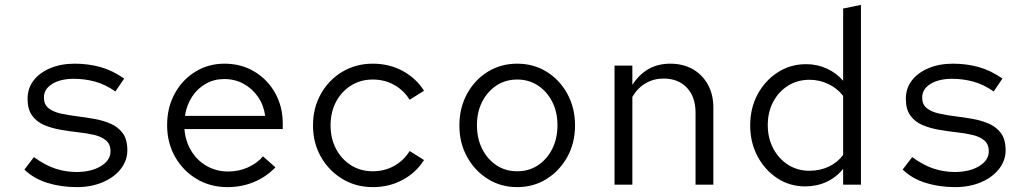

<svg xmlns="http://www.w3.org/2000/svg" viewBox="-20 -757 4240 787"><path d="M295 10Q230 10 174 -7.5Q118 -25 80 -62L119 -113Q166 -79 208 -65.5Q250 -52 293 -52Q354 -52 393.5 -76Q433 -100 433 -137Q433 -166 414.5 -181.5Q396 -197 366 -204Q336 -211 299.5 -215Q263 -219 226.5 -225.5Q190 -232 160 -245Q130 -258 111.5 -283.5Q93 -309 93 -352Q93 -395 117.5 -427Q142 -459 186 -477.5Q230 -496 286 -496Q341 -496 390.5 -482.5Q440 -469 489 -435L453 -382Q412 -411 369.5 -422.5Q327 -434 283 -434Q228 -434 194 -413Q160 -392 160 -357Q160 -329 178.5 -314Q197 -299 227.5 -292Q258 -285 294.5 -280.5Q331 -276 367.5 -269.5Q404 -263 434.5 -249.5Q465 -236 483.5 -210.5Q502 -185 502 -141Q502 -99 475 -64.5Q448 -30 401 -10Q354 10 295 10Z M912 10Q842 10 786 -23.5Q730 -57 697.5 -114.5Q665 -172 665 -244Q665 -316 696 -373Q727 -430 780.5 -463Q834 -496 900 -496Q969 -496 1023 -463.5Q1077 -431 1108 -375.5Q1139 -320 1139 -250V-228H736Q740 -178 764 -138.5Q788 -99 827.5 -76.5Q867 -54 915 -54Q958 -54 995.5 -70.5Q1033 -87 1058 -116L1109 -71Q1070 -31 1020 -10.5Q970 10 912 10ZM738 -282H1067Q1061 -326 1037.5 -360Q1014 -394 978.5 -413.5Q943 -433 899 -433Q858 -433 824 -414Q790 -395 767.5 -361Q745 -327 738 -282Z M1508 10Q1439 10 1383.5 -23.5Q1328 -57 1295.5 -114Q1263 -171 1263 -243Q1263 -315 1295.5 -372.5Q1328 -430 1383.5 -463Q1439 -496 1508 -496Q1576 -496 1631 -466Q1686 -436 1718 -385L1659 -348Q1636 -386 1596.5 -408.5Q1557 -431 1508 -431Q1458 -431 1419 -406.5Q1380 -382 1357.5 -340Q1335 -298 1335 -243Q1335 -189 1357.5 -146.5Q1380 -104 1419 -79.5Q1458 -55 1508 -55Q1557 -55 1596.5 -77.5Q1636 -100 1659 -138L1718 -101Q1686 -50 1631 -20Q1576 10 1508 10Z M2100 10Q2033 10 1979.5 -23.5Q1926 -57 1894.5 -114Q1863 -171 1863 -243Q1863 -315 1894.5 -372.5Q1926 -430 1979.5 -463Q2033 -496 2100 -496Q2167 -496 2220.5 -463Q2274 -430 2305.5 -372.5Q2337 -315 2337 -243Q2337 -171 2305.5 -114Q2274 -57 2220.5 -23.5Q2167 10 2100 10ZM2100 -55Q2148 -55 2185 -79.5Q2222 -104 2243.5 -146.5Q2265 -189 2265 -244Q2265 -298 2243.5 -340Q2222 -382 2185 -406.5Q2148 -431 2100 -431Q2052 -431 2015 -406.5Q1978 -382 1956.5 -340Q1935 -298 1935 -244Q1935 -189 1956.5 -146.5Q1978 -104 2015 -79.5Q2052 -55 2100 -55Z M2499 0V-488H2572V-409Q2628 -496 2727 -496Q2780 -496 2819.5 -473.5Q2859 -451 2881.5 -410.5Q2904 -370 2904 -316V0H2831V-295Q2831 -360 2795.5 -397.5Q2760 -435 2700 -435Q2660 -435 2627 -416Q2594 -397 2572 -360V0Z M3280 7Q3217 7 3166 -26.5Q3115 -60 3085 -116.5Q3055 -173 3055 -243Q3055 -314 3085.5 -370.5Q3116 -427 3168 -460.5Q3220 -494 3284 -494Q3329 -494 3368 -476.5Q3407 -459 3436 -426V-722L3509 -737V0H3436V-65Q3408 -30 3368 -11.5Q3328 7 3280 7ZM3298 -57Q3341 -57 3377 -74Q3413 -91 3436 -122V-364Q3412 -395 3375.5 -412.5Q3339 -430 3298 -430Q3249 -430 3210.5 -406Q3172 -382 3149.5 -340Q3127 -298 3127 -244Q3127 -191 3149.5 -148.5Q3172 -106 3210.5 -81.5Q3249 -57 3298 -57Z M3895 10Q3830 10 3774 -7.5Q3718 -25 3680 -62L3719 -113Q3766 -79 3808 -65.5Q3850 -52 3893 -52Q3954 -52 3993.5 -76Q4033 -100 4033 -137Q4033 -166 4014.5 -181.5Q3996 -197 3966 -204Q3936 -211 3899.5 -215Q3863 -219 3826.5 -225.5Q3790 -232 3760 -245Q3730 -258 3711.5 -283.5Q3693 -309 3693 -352Q3693 -395 3717.5 -427Q3742 -459 3786 -477.5Q3830 -496 3886 -496Q3941 -496 3990.5 -482.5Q4040 -469 4089 -435L4053 -382Q4012 -411 3969.5 -422.5Q3927 -434 3883 -434Q3828 -434 3794 -413Q3760 -392 3760 -357Q3760 -329 3778.5 -314Q3797 -299 3827.5 -292Q3858 -285 3894.5 -280.5Q3931 -276 3967.5 -269.5Q4004 -263 4034.5 -249.5Q4065 -236 4083.5 -210.5Q4102 -185 4102 -141Q4102 -99 4075 -64.5Q4048 -30 4001 -10Q3954 10 3895 10Z"/></svg>

Font: Red Hat Mono
Style: Regular
Weight: 400
Designer: Pentagram, MCKL
Foundry: Pentagram, MCKL
Version: Version 1.023